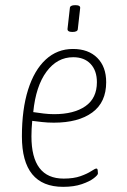

<svg xmlns="http://www.w3.org/2000/svg" viewBox="-20 -719 494 745"><path d="M225 6Q65 6 65 -190Q65 -295 89 -371Q113 -447 157.5 -488Q202 -529 263 -529Q323 -529 357.5 -494.5Q392 -460 392 -400Q392 -322 338 -282.5Q284 -243 189 -243Q165 -243 143 -245.5Q121 -248 105 -250Q102 -218 102 -190Q102 -26 227 -26Q266 -26 292.5 -35.5Q319 -45 334 -55Q349 -65 354 -65Q358 -65 359 -59Q360 -53 360 -46Q360 -40 344 -27.5Q328 -15 297.5 -4.5Q267 6 225 6ZM190 -276Q267 -276 311.5 -307Q356 -338 356 -400Q356 -445 331.5 -471Q307 -497 264 -497Q202 -497 160.5 -441Q119 -385 109 -284Q129 -281 149.5 -278.5Q170 -276 190 -276ZM261 -595Q241 -595 242 -607L251 -687Q251 -699 272 -699Q293 -699 291 -687L282 -607Q282 -595 261 -595Z"/></svg>

Font: Asap Condensed Condensed Thin
Style: Italic
Weight: 100
Width: 3
Italic angle: -6°
Designer: Pablo Cosgaya
Foundry: Omnibus-Type
Version: Version 3.001; ttfautohint (v1.8.4.7-5d5b)